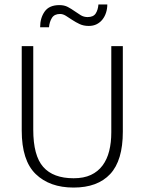

<svg xmlns="http://www.w3.org/2000/svg" viewBox="-20 -838 652 866"><path d="M78 -630H130V-253Q130 -136 175 -85Q220 -34 312 -34Q358 -34 390 -49Q422 -64 442.5 -91.5Q463 -119 472.5 -157Q482 -195 482 -241V-630H534V-244Q534 -114 477 -53Q420 8 312 8Q204 8 141 -53Q78 -114 78 -249ZM161 -715Q161 -757 181.5 -786Q202 -815 248 -815Q270 -815 286 -806.5Q302 -798 316 -788Q330 -778 344 -769.5Q358 -761 375 -761Q401 -761 411.5 -777Q422 -793 424 -818H464Q464 -799 458.5 -781.5Q453 -764 442.5 -750.5Q432 -737 416.5 -729Q401 -721 380 -721Q357 -721 339 -729.5Q321 -738 306 -748Q291 -758 277.5 -766.5Q264 -775 251 -775Q225 -775 214 -757Q203 -739 201 -715Z"/></svg>

Font: Mukta Mahee ExtraLight
Style: Regular
Weight: 275
Designer: Shuchita Grover, Noopur Datye, Girish Dalvi, Yashodeep Gholap
Foundry: Ek Type
Version: Version 2.538;PS 1.000;hotconv 16.6.51;makeotf.lib2.5.65220;